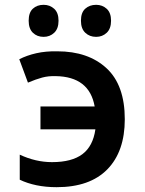

<svg xmlns="http://www.w3.org/2000/svg" viewBox="-20 -766 603 797"><path d="M215 11Q170 11 131.5 3Q93 -5 62 -20V-124Q128 -93 196 -93Q278 -93 322 -126Q366 -159 376 -229H148V-324H373Q351 -448 211 -450Q181 -451 155 -444Q129 -437 96 -423L60 -520Q91 -536 130.5 -545Q170 -554 218 -553Q346 -553 422 -483Q498 -413 498 -271Q498 -137 425.5 -63Q353 11 215 11ZM379 -613Q352 -613 334 -630Q316 -647 316 -680Q316 -714 334 -730Q352 -746 379 -746Q405 -746 423 -729.5Q441 -713 441 -680Q441 -647 423 -630Q405 -613 379 -613ZM161 -613Q134 -613 116.5 -630Q99 -647 99 -680Q99 -714 116.5 -730Q134 -746 161 -746Q187 -746 205 -729.5Q223 -713 223 -680Q223 -647 205 -630Q187 -613 161 -613Z"/></svg>

Font: Noto Sans Mono SemiCondensed SemiBold
Style: Regular
Weight: 600
Width: 4
Designer: Monotype Design Team
Foundry: Monotype Imaging Inc.
Version: Version 2.014; ttfautohint (v1.8.4.7-5d5b)